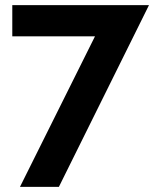

<svg xmlns="http://www.w3.org/2000/svg" viewBox="-20 -603 602 750"><path d="M58 127 351 -461H28V-583H562L210 127Z"/></svg>

Font: Raleway
Style: Bold
Weight: 700
Designer: Matt McInerney, Pablo Impallari, Rodrigo Fuenzalida
Foundry: Matt McInerney, Pablo Impallari, Rodrigo Fuenzalida
Version: Version 3.000